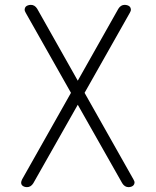

<svg xmlns="http://www.w3.org/2000/svg" viewBox="-20 -760 640 790"><path d="M514 -707 328 -378 529 -22Q534 -14 533.5 -8Q533 -2 529.5 2Q526 6 520.5 8Q515 10 509 10Q501 10 494.5 6Q488 2 483 -6L300 -329L117 -6Q112 2 105.5 6Q99 10 91 10Q85 10 79.5 8Q74 6 70.5 2Q67 -2 67 -8Q67 -14 71 -22L272 -378L86 -707Q81 -715 81.5 -721.5Q82 -728 85.5 -732Q89 -736 95 -738Q101 -740 107 -740Q115 -740 121.5 -736Q128 -732 133 -724L300 -428L467 -724Q472 -732 478.5 -736Q485 -740 493 -740Q499 -740 505 -738Q511 -736 514.5 -732Q518 -728 518.5 -721.5Q519 -715 514 -707Z"/></svg>

Font: Maple Mono Thin
Style: Regular
Weight: 250
Monospace: yes
Designer: subframe7536
Version: Version 7.000